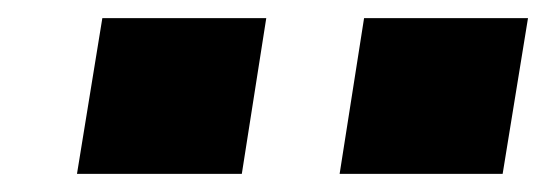

<svg xmlns="http://www.w3.org/2000/svg" viewBox="-20 -773 603 212"><path d="M355 -581 382 -753H563L535 -581ZM65 -581 93 -753H274L247 -581Z"/></svg>

Font: Nunito Sans 7pt Expanded Black
Style: Italic
Weight: 900
Width: 7
Italic angle: -9°
Designer: Vernon Adams
Foundry: Vernon Adams
Version: Version 3.101;gftools[0.9.27]